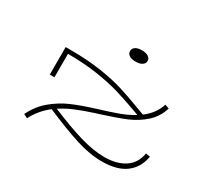

<svg xmlns="http://www.w3.org/2000/svg" viewBox="-138 -933 1286 1178"><g transform="rotate(30 505.0 -344.0)"><path d="M931 -160Q917 -78 857 -32.5Q797 13 688 13Q604 13 505.5 -18Q407 -49 263 -111Q196 -59 160 13L132 -1Q166 -72 222.5 -119Q279 -166 343.5 -194Q408 -222 502 -251Q588 -277 640.5 -296.5Q693 -316 736 -343L712 -352Q622 -385 553 -405.5Q484 -426 389.5 -440.5Q295 -455 180 -455V-289H147V-484H180Q301 -484 396.5 -469.5Q492 -455 560.5 -434Q629 -413 715 -380L764 -362Q829 -409 854 -484L883 -473Q862 -405 812 -361Q762 -317 701.5 -291.5Q641 -266 540 -234L508 -224Q437 -201 385 -179.5Q333 -158 289 -129Q420 -74 516 -46Q612 -18 689 -18Q775 -18 831.5 -54.5Q888 -91 900 -165ZM501 -661Q501 -679 517 -690Q533 -701 562 -701Q592 -701 608.5 -690Q625 -679 625 -661Q625 -643 608.5 -632Q592 -621 562 -621Q533 -621 517 -632Q501 -643 501 -661Z"/></g></svg>

Font: BioRhyme Expanded ExtraLight
Style: Regular
Weight: 275
Width: 7
Designer: Aoife Mooney
Foundry: Aoife Mooney Type
Version: Version 1.001